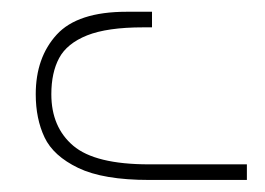

<svg xmlns="http://www.w3.org/2000/svg" viewBox="-20 -953 448 325"><path d="M40.5 -793.5Q40.5 -855.5 75.9 -894.3Q111.3 -933.1 194.3 -933.1H237.3V-906.7H222.2Q161.6 -906.7 127.4 -893.1Q93.3 -879.4 80.1 -854.7Q66.9 -830.1 66.9 -793.5Q66.9 -737.8 104 -706.3Q141.1 -674.8 232.4 -674.8H397.9V-648.4H232.4Q154.8 -648.4 112.5 -668.7Q70.3 -689 55.4 -720.5Q40.5 -752 40.5 -793.5Z"/></svg>

Font: Mardoto Thin
Style: Regular
Weight: 250
Designer: Christian Robertson, Vahan Hovhannisyan
Foundry: Google
Version: Version 1.000